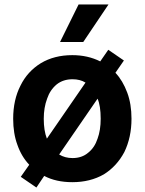

<svg xmlns="http://www.w3.org/2000/svg" viewBox="-20 -802 648 860"><path d="M111 -64Q76 -101 58 -153Q39 -204 39 -270Q39 -355 72 -419Q103 -482 163 -519Q223 -555 304 -555Q373 -555 429 -527L465 -579L535 -531L497 -476Q530 -441 550 -387Q569 -336 569 -270Q569 -187 537 -121Q503 -57 445 -21Q384 14 304 14Q231 14 178 -14L143 38L73 -10ZM375 -118Q404 -141 417 -181Q431 -219 431 -270Q431 -328 417 -360L245 -110Q271 -94 305 -94Q347 -94 375 -118ZM363 -432Q339 -447 305 -447Q263 -447 234 -424Q204 -399 191 -360Q176 -320 176 -270Q176 -217 190 -181ZM466 -782 353 -614H249L332 -782Z"/></svg>

Font: Sinter Bold
Style: Regular
Weight: 700
Foundry: Adobe & rsms
Version: Version 1.000